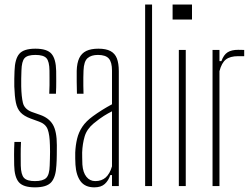

<svg xmlns="http://www.w3.org/2000/svg" viewBox="-20 -820 1102 846"><path d="M134 5.5Q82.5 5.5 63 -17.2Q43.5 -40 42.5 -92Q42 -113.5 42 -139Q42 -164.5 43.5 -194.5H72.5Q71 -163.5 71.2 -138.2Q71.5 -113 71.5 -90.5Q72.5 -50.5 85.8 -36.2Q99 -22 134 -22Q169.5 -22 183.8 -36.2Q198 -50.5 199 -90.5Q199.5 -106 200 -121.5Q200.5 -137 200.5 -151.5Q200.5 -166 200 -179.5Q199 -226 190.2 -249.8Q181.5 -273.5 152.5 -284L115.5 -297.5Q85.5 -308.5 70.5 -324.8Q55.5 -341 50 -368Q44.5 -395 43 -439Q42.5 -457.5 43 -473Q43.5 -488.5 44 -507Q45.5 -560 65 -582.8Q84.5 -605.5 136 -605.5Q187.5 -605.5 207 -582.8Q226.5 -560 227.5 -507.5Q227.5 -487 227.8 -462Q228 -437 226.5 -407H197Q198 -427 198.2 -444.8Q198.5 -462.5 198.2 -478.8Q198 -495 198 -509Q197.5 -549.5 184.5 -563.8Q171.5 -578 136 -578Q101 -578 88.2 -563.8Q75.5 -549.5 74.5 -509Q74 -489 73.5 -473.2Q73 -457.5 73.5 -439.5Q74.5 -394 81 -366.8Q87.5 -339.5 119.5 -327L156.5 -314Q195.5 -300.5 213 -270.8Q230.5 -241 230.5 -180Q230.5 -160 230.2 -136Q230 -112 228.5 -91.5Q226 -40 206 -17.2Q186 5.5 134 5.5Z M395.5 5.5Q355 5.5 335.2 -21Q315.5 -47.5 312.5 -94Q312 -108.5 311.5 -121.5Q311 -134.5 311.5 -148Q313 -180.5 319.8 -208.8Q326.5 -237 342.8 -261.5Q359 -286 389.5 -308Q408 -321.5 429.8 -335.2Q451.5 -349 473.5 -360.5V-509Q473.5 -546 459.5 -562Q445.5 -578 411.5 -578Q382 -578 365.8 -563.8Q349.5 -549.5 348 -509Q347.5 -495.5 347.2 -478.2Q347 -461 347.2 -442.5Q347.5 -424 348 -407H319Q318.5 -432 318 -459.2Q317.5 -486.5 318 -508Q319 -542.5 329.2 -564Q339.5 -585.5 360.2 -595.5Q381 -605.5 413.5 -605.5Q447 -605.5 466.8 -595Q486.5 -584.5 495 -562.8Q503.5 -541 503.5 -506V0H473.5V-48.5H466Q458 -24.5 441.8 -9.5Q425.5 5.5 395.5 5.5ZM400 -22Q428 -22 446 -38.2Q464 -54.5 473.5 -87V-329.5Q456.5 -321 438 -309.5Q419.5 -298 392.5 -276Q362.5 -251 353 -218.8Q343.5 -186.5 342 -148Q342 -139.5 342.2 -124.8Q342.5 -110 343 -95Q345.5 -60 360.8 -41Q376 -22 400 -22Z M619.5 0V-800H650V0Z M740.5 -734V-800H826V-734ZM768 0V-600H798.5V0Z M916.5 0V-600H947V-550.5H955.5Q965.5 -578.5 982.8 -589.5Q1000 -600.5 1029.5 -600.5Q1036 -600.5 1043 -600.2Q1050 -600 1056 -600V-572.5H1029.5Q994 -572.5 975.2 -557.8Q956.5 -543 947 -506.5V0Z"/></svg>

Font: Big Shoulders Display ExtraLight
Style: Regular
Weight: 250
Designer: Patric King
Foundry: XO Type Co
Version: Version 2.002